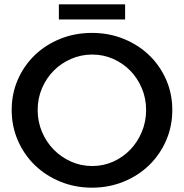

<svg xmlns="http://www.w3.org/2000/svg" viewBox="-20 -859 850 887"><path d="M405 -707Q483.5 -707 551.2 -679.5Q619 -652 669 -604Q719 -556 747.5 -491Q776 -426 776 -351Q776 -275.5 747.5 -210Q719 -144.5 669 -96Q619 -47.5 551.2 -19.8Q483.5 8 405 8Q326.5 8 258.8 -19.8Q191 -47.5 141 -96Q91 -144.5 62.5 -210Q34 -275.5 34 -351Q34 -426.5 62.5 -491.5Q91 -556.5 141 -604.5Q191 -652.5 258.8 -679.8Q326.5 -707 405 -707ZM406 -607Q354.5 -607 308.5 -587Q262.5 -567 228.2 -532.5Q194 -498 174 -451.2Q154 -404.5 154 -351Q154 -297 174 -249.8Q194 -202.5 228.5 -167.5Q263 -132.5 308.8 -112.2Q354.5 -92 406 -92Q457.5 -92 502.8 -112.2Q548 -132.5 581.8 -167.5Q615.5 -202.5 635.2 -249.8Q655 -297 655 -351Q655 -404.5 635.2 -451.2Q615.5 -498 581.8 -532.5Q548 -567 502.8 -587Q457.5 -607 406 -607ZM252 -839H558V-769H252Z"/></svg>

Font: Argentum Sans
Style: Regular
Weight: 400
Designer: Julieta Ulanovsky, Owen Earl, Chris M. Simpson, Rasmus Andersson, Cristiano Sobral
Foundry: The Argentum Sans Project Authors
Version: Version 3.135; ttfautohint (v1.8.4.7-5d5b-dirty)